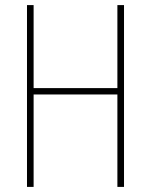

<svg xmlns="http://www.w3.org/2000/svg" viewBox="-20 -734 592 754"><path d="M467 0V-714H441V-388H112V-714H86V0H112V-363H441V0Z"/></svg>

Font: Noto Sans Armenian Condensed Thin
Style: Regular
Weight: 100
Width: 3
Designer: Monotype Design Team
Foundry: Monotype Imaging Inc.
Version: Version 2.008